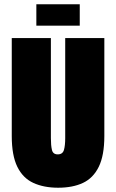

<svg xmlns="http://www.w3.org/2000/svg" viewBox="-20 -866 543 898"><path d="M150 -746V-846H353V-746ZM252 12Q185 12 136 -10.5Q87 -33 61 -86Q35 -139 35 -230V-688H218V-220Q218 -185 223 -164.5Q228 -144 250 -144Q273 -144 279 -164.5Q285 -185 285 -220V-688H468V-230Q468 -139 442 -86Q416 -33 368 -10.5Q320 12 252 12Z"/></svg>

Font: Archivo ExtraCondensed Black
Style: Regular
Weight: 900
Width: 2
Designer: Hector Gatti
Foundry: Omnibus-Type
Version: Version 2.001; ttfautohint (v1.8.3)